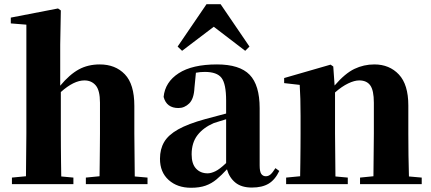

<svg xmlns="http://www.w3.org/2000/svg" viewBox="-20 -866 2029 903"><path d="M445.8 0H383.8V-30.8L448.2 -37.1Q448.7 -65.9 449 -101.8Q449.2 -137.7 449.7 -173.3Q450.2 -209 450.2 -237.8V-382.8Q450.2 -440.9 430.2 -464.4Q410.2 -487.8 377 -487.8Q327.1 -487.8 266.1 -433.1V-237.8Q266.1 -210 266.4 -174.1Q266.6 -138.2 267.1 -101.8Q267.6 -65.4 268.1 -36.1L325.2 -30.8V0H36.1V-30.8L102.1 -37.1L104 -237.8V-750L30.8 -755.9V-783.2L252.9 -826.2L266.1 -816.9L263.2 -655.8V-462.9Q307.1 -515.6 350.3 -539.3Q393.6 -563 449.2 -563Q522.5 -563 567.1 -516.6Q611.8 -470.2 611.8 -368.2V-237.8L613.8 -36.1L673.8 -30.8V0Z M1164.6 16.1Q1115.7 16.1 1087.2 -7.1Q1058.6 -30.3 1047.4 -69.8Q1022 -42 998.5 -22.5Q975.1 -2.9 946.8 7.1Q918.5 17.1 878.4 17.1Q814 17.1 773.2 -19.5Q732.4 -56.2 732.4 -119.1Q732.4 -164.6 752 -198Q771.5 -231.4 818.1 -257.6Q864.7 -283.7 946.3 -306.2L1043.5 -332V-393.1Q1043.5 -471.2 1022 -499.5Q1000.5 -527.8 943.4 -527.8Q921.4 -527.8 901.4 -523.9L894.5 -453.1Q892.1 -401.4 869.9 -379.6Q847.7 -357.9 819.3 -357.9Q763.2 -357.9 749.5 -410.2Q756.3 -480 820.3 -521.5Q884.3 -563 1000.5 -563Q1106.9 -563 1154.1 -514.4Q1201.2 -465.8 1201.2 -356.9V-87.9Q1201.2 -59.6 1208.7 -48.3Q1216.3 -37.1 1230.5 -37.1Q1241.7 -37.1 1251.5 -44.9Q1261.2 -52.7 1275.4 -75.2L1293.5 -62Q1273.9 -20.5 1243.4 -2.2Q1212.9 16.1 1164.6 16.1ZM1133.3 -627 985.4 -740.2 836.4 -627 815.4 -647 951.2 -846.2H1017.6L1153.3 -647ZM1043.5 -99.1V-305.2Q1025.9 -299.8 1011 -295.2Q996.1 -290.5 985.4 -287.1Q936.5 -266.1 908.9 -230.5Q881.3 -194.8 881.3 -140.1Q881.3 -95.2 902.1 -73Q922.9 -50.8 956.5 -50.8Q972.2 -50.8 992.4 -60.3Q1012.7 -69.8 1043.5 -99.1Z M1735.4 0H1673.3V-30.8L1736.3 -37.1L1738.3 -237.8V-382.8Q1738.3 -440.9 1721.4 -464.4Q1704.6 -487.8 1669.4 -487.8Q1647 -487.8 1617.4 -473.6Q1587.9 -459.5 1555.7 -431.2V-237.8L1557.6 -36.1L1615.7 -30.8V0H1325.7V-30.8L1391.6 -37.1Q1392.1 -66.4 1392.6 -102.5Q1393.1 -138.7 1393.3 -174.3Q1393.6 -210 1393.6 -237.8V-320.8Q1393.6 -369.6 1392.6 -400.4Q1391.6 -431.2 1389.6 -466.8L1316.4 -475.1V-499L1534.7 -562L1547.4 -553.2L1553.7 -463.9Q1603 -521 1647 -542Q1690.9 -563 1740.7 -563Q1811.5 -563 1856 -515.6Q1900.4 -468.3 1900.4 -370.1V-237.8Q1900.4 -193.8 1901.1 -136.7Q1901.9 -79.6 1903.3 -36.1L1963.4 -30.8V0Z"/></svg>

Font: Source Han Serif TW Heavy
Style: Regular
Weight: 900
Designer: Ryoko NISHIZUKA Ë•øÂ°öÊ∂ºÂ≠ê (kana & ideographs); Frank Grie√ühammer (Latin, Greek & Cyrillic); Wenlong ZHANG Âº†ÊñáÈæô 
Foundry: Adobe
Version: Version 2.003;hotconv 1.1.1;makeotfexe 2.6.0